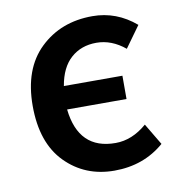

<svg xmlns="http://www.w3.org/2000/svg" viewBox="-64 -562 591 634"><g transform="rotate(-10 231.0 -245.5)"><path d="M286.1 -502.9Q367.2 -502.9 431.2 -448.2L379.9 -377Q335 -414.1 283.9 -414.1Q232.9 -414.1 198.5 -383.5Q164.1 -353 153.8 -292H350.1V-213.9H150.9Q166 -76.7 290 -77.1Q345.2 -77.1 395 -120.1L438 -47.9Q368.7 12.2 270.3 12.2Q171.9 12.2 106.4 -54.4Q41 -121.1 41 -245.1Q41 -369.1 110.6 -436Q180.2 -502.9 286.1 -502.9Z"/></g></svg>

Font: SourceSansPro-Semibold
Style: Regular
Weight: 600
Designer: Paul D. Hunt
Foundry: Adobe Systems Incorporated
Version: Version 2.020;PS 2.0;hotconv 1.0.86;makeotf.lib2.5.63406